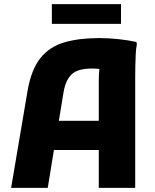

<svg xmlns="http://www.w3.org/2000/svg" viewBox="-20 -913 754 933"><path d="M34 0 114 -472Q132 -576 177 -631.5Q222 -687 293.5 -707.5Q365 -728 463 -728Q505 -728 554 -723Q603 -718 643 -709L645 -697Q641 -679 639.5 -648.5Q638 -618 637.5 -587.5Q637 -557 637 -537V0H460V-184H242L212 0ZM289 -466 266 -326H460V-519Q460 -552 463 -578Q445 -580 428 -580Q358 -580 328.5 -552Q299 -524 289 -466ZM232 -893H568V-797H232Z"/></svg>

Font: Kufam
Style: Bold
Weight: 700
Designer: Wael Morcos, Artur Schmal
Foundry: Original Type
Version: Version 1.300; ttfautohint (v1.8.3)